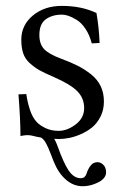

<svg xmlns="http://www.w3.org/2000/svg" viewBox="-20 -462 411 655"><path d="M43 -140.1 69.8 -141.1Q72.8 -116.7 81.8 -88.6Q90.8 -60.5 106 -44.9Q116.2 -34.2 135.5 -24.9Q154.8 -15.6 179.7 -15.6Q209.5 -15.6 238.3 -37.6Q267.1 -59.6 267.1 -93.3Q267.1 -126.5 244.4 -150.1Q221.7 -173.8 163.6 -199.2Q131.8 -212.9 114.7 -222.4Q97.7 -231.9 81.5 -246.6Q65.4 -261.2 59.1 -280.3Q52.7 -299.3 52.7 -326.7Q52.7 -376.5 92.3 -409.2Q131.8 -441.9 190.9 -441.9Q258.8 -441.9 309.1 -417.5Q317.4 -371.1 319.8 -315.4L293 -314Q285.6 -342.8 271.7 -363.5Q257.8 -384.3 241.9 -394Q226.1 -403.8 213.6 -408Q201.2 -412.1 191.4 -412.1Q158.2 -412.1 136.2 -396.2Q114.3 -380.4 114.3 -342.3Q114.3 -312 130.4 -294.7Q146.5 -277.3 187.5 -262.2Q221.7 -249.5 245.4 -237.5Q269 -225.6 290.8 -208.3Q312.5 -190.9 323.5 -168Q334.5 -145 334.5 -115.7Q334.5 -87.4 323 -64.5Q311.5 -41.5 294.4 -27.6Q277.3 -13.7 256.1 -4.4Q234.9 4.9 216.3 8.5Q197.8 12.2 182.1 12.2Q173.3 12.2 165 11.7Q169.4 19 172.9 27.6Q176.3 36.1 180.4 47.1Q184.6 58.1 186.5 63.5Q206.1 112.3 221.4 129.2Q236.8 146 255.9 146Q269.5 146 274.9 131.3Q280.8 111.8 292 99.6Q300.3 91.3 313 91.3Q325.2 91.3 335 103Q341.8 111.3 341.8 126.5Q341.8 142.6 323.7 155.3Q293.5 173.3 261.7 173.3Q230.5 173.3 204.6 150.6Q178.7 127.9 163.1 88.9Q160.2 81.1 154.1 65.7Q147.9 50.3 145.5 44.4Q143.1 38.6 138.4 29.5Q133.8 20.5 129.6 15.6Q125.5 10.7 120.1 7.3Q105.5 4.9 92.3 1.5Q84 -1 73.2 -1Q64.5 -1 49.8 2Q49.8 -53.7 43 -140.1Z"/></svg>

Font: Libertinage
Style: l
Weight: 400
Designer: OSP
Foundry: OSP
Version: Version 1.0; 2008; OFL relea